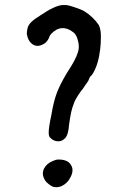

<svg xmlns="http://www.w3.org/2000/svg" viewBox="-20 -700 509 772"><path d="M240.2 -679.7Q242.2 -679.7 245.1 -679.7Q248 -679.7 252.9 -678.7Q262.7 -676.8 284.2 -669.4Q305.7 -662.1 318.4 -655.3Q354.5 -632.8 377 -599.6Q385.7 -583 385.7 -553.7Q385.7 -524.4 382.8 -502Q376 -442.4 353.5 -404.3Q350.6 -399.4 344.7 -393.6H343.8Q339.8 -387.7 335 -375Q331.1 -370.1 321.3 -355Q311.5 -339.8 305.7 -334Q280.3 -297.9 276.4 -282.2Q265.6 -257.8 257.8 -199.2Q254.9 -157.2 241.2 -143.6Q238.3 -141.6 237.3 -140.6Q228.5 -131.8 213.9 -131.8Q195.3 -131.8 180.7 -147.5Q175.8 -153.3 175.8 -167Q175.8 -188.5 186.5 -237.3Q195.3 -292 209 -327.6Q222.7 -363.3 250 -408.2Q284.2 -460 292 -486.3Q296.9 -499 296.9 -512.2Q296.9 -525.4 293 -538.1Q287.1 -564.5 268.6 -574.2L267.6 -575.2Q250 -586.9 232.4 -586.9Q219.7 -586.9 208 -581.1Q181.6 -565.4 177.7 -549.8Q172.9 -537.1 162.1 -527.3Q145.5 -515.6 130.9 -515.6Q116.2 -515.6 104.5 -527.3Q93.8 -538.1 89.8 -554.7Q87.9 -561.5 87.9 -565.4Q87.9 -569.3 88.4 -574.2Q88.9 -579.1 90.8 -586.9Q95.7 -610.4 141.6 -637.7Q200.2 -677.7 231.4 -679.7ZM157.2 -22.5Q168 -43 192.4 -52.7Q205.1 -58.6 214.8 -58.6Q251 -58.6 263.7 -39.1Q271.5 -28.3 271.5 -16.6Q271.5 -4.9 266.6 5.9Q258.8 23.4 249 33.2Q229.5 52.7 206.1 52.7Q201.2 52.7 196.3 51.8Q184.6 48.8 168.9 34.2H168Q152.3 15.6 152.3 -2Q152.3 -12.7 157.2 -22.5Z"/></svg>

Font: JasonHandwriting2
Style: SemiBold
Weight: 600
Version: Version 1.04.7